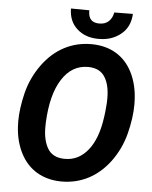

<svg xmlns="http://www.w3.org/2000/svg" viewBox="-60 -946 795 1006"><g transform="rotate(5 337.5 -443.5)"><path d="M500 -896.5C492.7 -856.9 467.3 -832 428.2 -832C426.8 -832 425.8 -832 424.8 -832C387.2 -832.5 368.7 -853 368.7 -892.6C368.7 -893.6 368.7 -895 368.7 -896.5L272 -897.5C272.5 -852.5 287.1 -817.4 315.9 -791.5C344.2 -765.6 380.9 -752 425.8 -751.5C428.2 -751.5 430.2 -751.5 432.6 -751.5C477.5 -751.5 516.1 -764.6 547.4 -790.5C579.1 -816.4 595.7 -852.1 597.7 -897.5ZM295.9 9.8C297.9 9.8 300.3 9.8 302.2 9.8C400.4 9.8 488.8 -33.2 554.7 -121.6C587.4 -166 611.3 -215.8 625.5 -271C639.6 -326.2 647 -377.9 647 -425.8C647 -435.5 646.5 -445.8 646 -455.6C643.1 -506.8 631.3 -553.2 610.8 -593.8C569.8 -674.8 496.6 -718.8 400.9 -720.7C398.9 -720.7 396.5 -720.7 394.5 -720.7C295.4 -720.7 205.1 -676.8 138.7 -585C105.5 -539.1 82 -488.8 68.4 -434.1C55.2 -379.4 48.3 -330.1 48.3 -285.6C48.3 -274.9 48.8 -264.6 49.3 -254.4C52.7 -202.1 64.9 -156.2 85.9 -116.2C127.9 -35.6 201.7 7.8 295.9 9.8ZM495.1 -348.6C484.9 -271.5 463.4 -212.4 430.7 -171.4C397.9 -130.4 357.9 -109.9 310.1 -109.9C307.6 -109.9 304.7 -109.9 302.2 -109.9C263.2 -111.3 234.9 -126 217.8 -154.8C200.7 -183.6 192.4 -220.7 192.4 -266.6C192.4 -274.4 192.4 -282.7 192.9 -291.5C197.3 -389.6 216.8 -465.8 251.5 -519.5C285.6 -573.2 331.1 -600.1 387.7 -600.1C390.1 -600.1 392.1 -600.1 394 -600.1C432.1 -598.6 460 -584.5 477.1 -556.6C494.6 -528.8 502.9 -492.2 502.9 -446.3C502.9 -438.5 502.9 -430.2 502.4 -421.4L498.5 -375Z"/></g></svg>

Font: Roboto
Style: Bold Italic
Weight: 700
Italic angle: -12°
Designer: Google
Version: Version 2.137; 2017